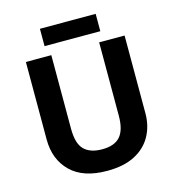

<svg xmlns="http://www.w3.org/2000/svg" viewBox="-126 -984 1009 1101"><g transform="rotate(-15 378.0 -433.5)"><path d="M671 -252Q671 -178 638.5 -118.5Q606 -59 540.5 -24.5Q475 10 375 10Q233 10 159 -62.5Q85 -135 85 -254V-714H236V-277Q236 -189 272 -153Q308 -117 379 -117Q453 -117 486.5 -156Q520 -195 520 -278V-714H671ZM543 -877V-774H212V-877Z"/></g></svg>

Font: Noto Sans Tangsa
Style: Regular
Weight: 400
Designer: David Williams
Foundry: Google LLC
Version: Version 1.504